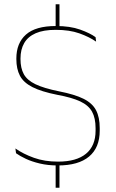

<svg xmlns="http://www.w3.org/2000/svg" viewBox="-20 -770 548 904"><path d="M260 -639H242V-750H260ZM260 114H242V0H260ZM252.5 9Q206 9 168 0Q130 -9 101.8 -22.2Q73.5 -35.5 55.5 -48.5L52.5 -71Q89.5 -45 139.8 -27Q190 -9 253.5 -9Q340 -9 385 -46.2Q430 -83.5 430 -154.5V-166.5Q430 -214 413.5 -244Q397 -274 357.8 -292.5Q318.5 -311 250 -323.5Q174.5 -338.5 132.5 -360Q90.5 -381.5 73.8 -413.5Q57 -445.5 57 -491.5V-494.5Q57 -567 102.2 -607.2Q147.5 -647.5 243 -647.5Q310 -647.5 357 -630.8Q404 -614 430 -595L432.5 -574Q400 -596.5 353.5 -613Q307 -629.5 242 -629.5Q184.5 -629.5 148 -613.5Q111.5 -597.5 94 -567.2Q76.5 -537 76.5 -494.5V-491.5Q76.5 -449.5 92 -421Q107.5 -392.5 146.8 -373.5Q186 -354.5 258 -340Q332 -325.5 373.5 -304.8Q415 -284 432.2 -251Q449.5 -218 449.5 -167V-154.5Q449.5 -75 399.5 -33Q349.5 9 252.5 9Z"/></svg>

Font: Anek Gujarati Medium Thin
Style: Regular
Weight: 250
Version: Version 1.003